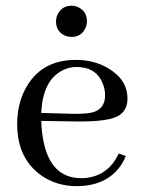

<svg xmlns="http://www.w3.org/2000/svg" viewBox="-20 -631 493 661"><path d="M243.2 -400.4C226.2 -400.4 210.3 -396.5 195.3 -388.7C149.7 -365.9 125.3 -317.1 122.1 -242.2L225.6 -239.3C255.5 -238.6 278.6 -239.9 294.9 -243.2C326.2 -250.3 341.8 -270.2 341.8 -302.7C341.8 -317.1 339.2 -330.4 334 -342.8C319 -381.2 288.7 -400.4 243.2 -400.4ZM413.1 -93.8C409.2 -84.6 404.6 -75.5 399.4 -66.4C366.2 -15.6 314.5 9.8 244.1 9.8C199.9 9.8 160.5 -1.6 126 -24.4C68 -63.5 39.1 -123.4 39.1 -204.1C39.1 -248.4 48.2 -288.1 66.4 -323.2C101.6 -391 159.8 -424.8 241.2 -424.8C282.9 -424.8 319.7 -415.4 351.6 -396.5C396.5 -370.4 418.9 -335.3 418.9 -291C418.9 -266.9 410.2 -248.4 392.6 -235.4C369.8 -219.1 318.7 -211.6 239.3 -212.9L122.1 -214.8C122.7 -187.5 125.7 -162.4 130.9 -139.6C148.4 -58.3 191.4 -17.6 259.8 -17.6C265.6 -17.6 271.8 -17.9 278.3 -18.6C329.1 -25.1 365.9 -53.1 388.7 -102.5ZM279.3 -557.6C279.3 -549.8 277.7 -542.3 274.4 -535.2C265.3 -514.3 249.3 -503.9 226.6 -503.9C219.4 -503.9 212.2 -505.2 205.1 -507.8C183.6 -516.9 172.9 -533.5 172.9 -557.6C172.9 -565.4 174.5 -572.9 177.7 -580.1C187.5 -600.9 203.8 -611.3 226.6 -611.3C233.7 -611.3 241.2 -609.7 249 -606.4C269.2 -596.7 279.3 -580.4 279.3 -557.6Z"/></svg>

Font: Abhaya Libre
Style: Regular
Weight: 400
Designer: Pushpananda Ekanayake, Sol Matas, Pathum Egodawatta
Foundry: Mooniak
Version: Version 1.041; ; ttfautohint (v1.5)